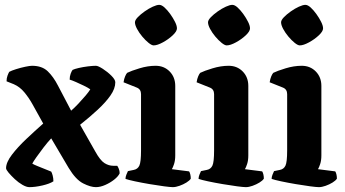

<svg xmlns="http://www.w3.org/2000/svg" viewBox="-20 -771 1421 791"><path d="M101 0Q89 0 72.5 -9.5Q56 -19 41 -33Q26 -47 15.5 -59.5Q5 -72 5 -78Q5 -102 29 -133.5Q53 -165 88.5 -198.5Q124 -232 158 -262L113 -343Q99 -368 80.5 -390.5Q62 -413 37 -424L7 -436Q7 -449 11 -459.5Q15 -470 18 -475Q27 -480 46 -486Q65 -492 84 -496Q103 -500 112 -500Q153 -500 176.5 -477.5Q200 -455 219 -418L273 -315Q287 -327 303 -344Q319 -361 332.5 -377Q346 -393 352 -403Q342 -410 325.5 -418Q309 -426 293 -433Q277 -440 267 -443Q267 -456 271 -467Q275 -478 279 -483Q287 -487 304.5 -491Q322 -495 342 -497.5Q362 -500 375 -500Q384 -500 403.5 -487.5Q423 -475 439 -459Q455 -443 455 -432Q455 -406 435 -377.5Q415 -349 382 -318.5Q349 -288 310 -257L373 -146Q393 -110 410.5 -99Q428 -88 447 -88H463Q466 -84 469.5 -75.5Q473 -67 473 -57Q467 -44 450.5 -31Q434 -18 413.5 -9Q393 0 375 0Q353 0 322.5 -15.5Q292 -31 263 -79L191 -201Q176 -185 159.5 -163.5Q143 -142 130 -123.5Q117 -105 113 -97Q119 -93 134 -87Q149 -81 165 -74.5Q181 -68 191 -64Q194 -59 197 -48Q200 -37 200 -24Q185 -14 155 -7Q125 0 101 0Z M692 0Q682 0 655.5 -3.5Q629 -7 596.5 -12.5Q564 -18 536 -24Q508 -30 497 -34Q497 -42 500.5 -51Q504 -60 507 -66L531 -71Q547 -74 554 -88.5Q561 -103 561 -151V-383Q561 -403 544 -410L489 -432Q491 -446 495.5 -456.5Q500 -467 504 -471Q520 -479 554.5 -489.5Q589 -500 621 -500Q656 -500 679 -476.5Q702 -453 702 -417V-131Q702 -110 697 -95Q692 -80 688 -74L759 -65Q762 -61 764 -52.5Q766 -44 766 -35Q761 -27 748 -19Q735 -11 719.5 -5.5Q704 0 692 0ZM613 -584Q605 -584 592 -594.5Q579 -605 566 -620.5Q553 -636 544.5 -652Q536 -668 536 -679Q536 -688 547.5 -700Q559 -712 576 -724Q593 -736 609.5 -743.5Q626 -751 636 -751Q646 -751 658 -740Q670 -729 681.5 -713Q693 -697 701 -681Q709 -665 709 -654Q709 -642 691.5 -625.5Q674 -609 651 -596.5Q628 -584 613 -584Z M993 0Q983 0 956.5 -3.5Q930 -7 897.5 -12.5Q865 -18 837 -24Q809 -30 798 -34Q798 -42 801.5 -51Q805 -60 808 -66L832 -71Q848 -74 855 -88.5Q862 -103 862 -151V-383Q862 -403 845 -410L790 -432Q792 -446 796.5 -456.5Q801 -467 805 -471Q821 -479 855.5 -489.5Q890 -500 922 -500Q957 -500 980 -476.5Q1003 -453 1003 -417V-131Q1003 -110 998 -95Q993 -80 989 -74L1060 -65Q1063 -61 1065 -52.5Q1067 -44 1067 -35Q1062 -27 1049 -19Q1036 -11 1020.5 -5.5Q1005 0 993 0ZM914 -584Q906 -584 893 -594.5Q880 -605 867 -620.5Q854 -636 845.5 -652Q837 -668 837 -679Q837 -688 848.5 -700Q860 -712 877 -724Q894 -736 910.5 -743.5Q927 -751 937 -751Q947 -751 959 -740Q971 -729 982.5 -713Q994 -697 1002 -681Q1010 -665 1010 -654Q1010 -642 992.5 -625.5Q975 -609 952 -596.5Q929 -584 914 -584Z M1294 0Q1284 0 1257.5 -3.5Q1231 -7 1198.5 -12.5Q1166 -18 1138 -24Q1110 -30 1099 -34Q1099 -42 1102.5 -51Q1106 -60 1109 -66L1133 -71Q1149 -74 1156 -88.5Q1163 -103 1163 -151V-383Q1163 -403 1146 -410L1091 -432Q1093 -446 1097.5 -456.5Q1102 -467 1106 -471Q1122 -479 1156.5 -489.5Q1191 -500 1223 -500Q1258 -500 1281 -476.5Q1304 -453 1304 -417V-131Q1304 -110 1299 -95Q1294 -80 1290 -74L1361 -65Q1364 -61 1366 -52.5Q1368 -44 1368 -35Q1363 -27 1350 -19Q1337 -11 1321.5 -5.5Q1306 0 1294 0ZM1215 -584Q1207 -584 1194 -594.5Q1181 -605 1168 -620.5Q1155 -636 1146.5 -652Q1138 -668 1138 -679Q1138 -688 1149.5 -700Q1161 -712 1178 -724Q1195 -736 1211.5 -743.5Q1228 -751 1238 -751Q1248 -751 1260 -740Q1272 -729 1283.5 -713Q1295 -697 1303 -681Q1311 -665 1311 -654Q1311 -642 1293.5 -625.5Q1276 -609 1253 -596.5Q1230 -584 1215 -584Z"/></svg>

Font: Texturina 72pt ExtraBold
Style: Regular
Weight: 800
Designer: Guillermo Torres Carreño
Foundry: Omnibus-Type
Version: Version 1.002; ttfautohint (v1.8.3)